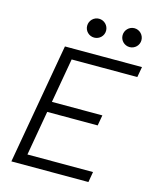

<svg xmlns="http://www.w3.org/2000/svg" viewBox="-129 -979 864 1066"><g transform="rotate(15 302.5 -445.5)"><path d="M40.5 0H483.4L493.7 -60.1H116.7L161.6 -316.9H451.7L462.4 -377.4H172.4L217.3 -633.3H594.7L605.5 -693.4H162.6L151.9 -633.3ZM306.2 -782.7C336.4 -782.7 360.8 -806.6 360.8 -836.4C360.8 -866.7 336.4 -891.1 306.2 -891.1C276.4 -891.1 252 -866.7 252 -836.4C252 -806.6 276.4 -782.7 306.2 -782.7ZM509.8 -782.7C539.6 -782.7 564 -806.6 564 -836.4C564 -866.7 539.6 -891.1 509.8 -891.1C480 -891.1 455.6 -866.7 455.6 -836.4C455.6 -806.6 480 -782.7 509.8 -782.7Z"/></g></svg>

Font: Cascadia Mono PL Light
Style: Italic
Weight: 300
Italic angle: -10°
Monospace: yes
Designer: Aaron Bell
Foundry: Saja Typeworks
Version: Version 2404.023